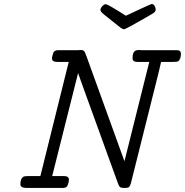

<svg xmlns="http://www.w3.org/2000/svg" viewBox="-20 -932 917 952"><path d="M81.1 -18.1Q81.1 -45.9 95.2 -55.2Q101.1 -59.1 123 -59.1H180.2L320.8 -625H264.2Q238.3 -625 237.8 -642.1Q237.8 -649.9 241.2 -660.2Q243.2 -668 244.6 -671.4Q246.1 -674.8 251.5 -679Q256.8 -683.1 267.1 -683.1H367.2Q368.2 -683.1 372.1 -683.6Q376 -684.1 377 -684.1Q381.8 -684.1 386 -683.6Q390.1 -683.1 393.1 -681.2Q396 -679.2 397.5 -678Q398.9 -676.8 400.9 -672.9Q402.8 -668.9 403.3 -667.5Q403.8 -666 406 -659.9Q408.2 -653.8 409.2 -651.9L579.1 -182.1L597.2 -132.8L720.2 -625H661.1Q637.2 -625 637.2 -643.1Q637.2 -676.3 654.8 -682.1Q662.6 -684.1 668.9 -684.1Q669.9 -684.1 674.1 -683.6Q678.2 -683.1 679.2 -683.1H856.9Q877 -683.1 877 -666Q877 -637.2 862.8 -627.9Q858.9 -625 835.9 -625H778.8L764.2 -563L628.9 -22.9Q625 -8.8 619.4 -4.4Q613.8 0 599.1 0H596.2Q583 0 576.9 -3.4Q570.8 -6.8 565.9 -20L387.2 -513.2Q373 -551.3 367.2 -569.8L238.8 -59.1H296.9Q321.8 -59.1 321.8 -41Q321.8 -32.2 317.4 -18.6Q313 -4.9 304.2 -2Q296.4 0 290 0H113.8Q81.1 0 81.1 -18.1ZM503.9 -911.1Q515.1 -911.1 604 -854Q728 -912.1 731.9 -912.1Q740.7 -912.1 746.3 -903.1Q752 -894 752 -884.8Q752 -875 740.5 -866.9Q729 -858.9 632.8 -805.2Q600.6 -787.1 594.2 -787.1Q588.4 -787.1 577.1 -795.2Q565.9 -803.2 492.2 -862.8Q478 -875 478 -883.1Q478 -891.1 487.1 -901.1Q496.1 -911.1 503.9 -911.1Z"/></svg>

Font: CMU Concrete
Style: Italic
Weight: 500
Italic angle: -14.04°
Version: Version 0.7.0